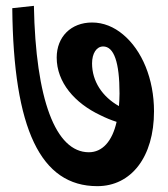

<svg xmlns="http://www.w3.org/2000/svg" viewBox="-20 -655 574 657"><path d="M313 -18C429 -18 507 -118 507 -274C507 -385 466 -483 401 -537C370 -563 334 -578 295 -578C223 -578 174 -529 174 -458C174 -373 236 -302 323 -261C341 -252 360 -244 379 -238C364 -171 330 -134 284 -134C170 -134 102 -315 96 -635L22 -627C26 -213 119 -18 313 -18ZM295 -438C295 -472 310 -496 333 -496C370 -496 389 -442 389 -335C389 -320 388 -305 387 -292C330 -324 295 -377 295 -438Z"/></svg>

Font: Noto Serif Devanagari Condensed ExtraBold
Style: Regular
Weight: 800
Width: 3
Designer: Universal Thirst, Indian Type Foundry and the Monotype Design Team
Foundry: Monotype Imaging Inc.
Version: Version 2.004